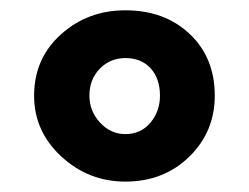

<svg xmlns="http://www.w3.org/2000/svg" viewBox="-20 -827 481 371"><path d="M222.2 -476.1Q150.9 -476.1 98.4 -524.7Q45.9 -573.2 45.9 -642.1Q45.9 -713.9 97.7 -760.5Q149.4 -807.1 222.2 -807.1Q297.9 -807.1 346.4 -761.5Q395 -715.8 395 -642.1Q395 -572.3 345.7 -524.2Q296.4 -476.1 222.2 -476.1ZM222.2 -567.9Q252 -567.9 270.5 -589.8Q289.1 -611.8 289.1 -642.1Q289.1 -675.3 271 -695.1Q252.9 -714.8 222.2 -714.8Q192.9 -714.8 172.9 -694.3Q152.8 -673.8 152.8 -642.1Q152.8 -612.3 173.3 -590.1Q193.8 -567.9 222.2 -567.9Z"/></svg>

Font: BioRhyme ExtraBold
Style: Regular
Weight: 800
Designer: Aoife Mooney
Foundry: Aoife Mooney Type
Version: Version 1.500;PS 001.500;hotconv 1.0.88;makeotf.lib2.5.64775